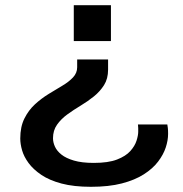

<svg xmlns="http://www.w3.org/2000/svg" viewBox="-20 -547 706 739"><path d="M330 172Q264 172 217 159.5Q170 147 139 126Q108 105 90 80.5Q72 56 65 31.5Q58 7 58 -14Q58 -59 74 -91Q90 -123 114.5 -145.5Q139 -168 167.5 -185.5Q196 -203 220.5 -217.5Q245 -232 261 -249Q277 -266 277 -288V-318H396V-279Q396 -244 380.5 -219.5Q365 -195 341.5 -176Q318 -157 290.5 -140.5Q263 -124 239 -106.5Q215 -89 199.5 -67Q184 -45 184 -15Q184 1 191.5 17.5Q199 34 216.5 48Q234 62 264.5 71Q295 80 341 80Q397 80 430.5 67Q464 54 481.5 34.5Q499 15 505.5 -5.5Q512 -26 512 -40Q512 -47 512 -54Q512 -61 511 -68H624Q625 -63 626 -54.5Q627 -46 627 -32Q627 -7 618 20.5Q609 48 588.5 75Q568 102 533.5 124Q499 146 449 159Q399 172 330 172ZM264 -389V-527H407V-389Z"/></svg>

Font: Archivo Expanded Medium
Style: Regular
Weight: 500
Width: 7
Designer: Hector Gatti
Foundry: Omnibus-Type
Version: Version 2.001